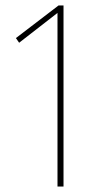

<svg xmlns="http://www.w3.org/2000/svg" viewBox="-20 -681 365 701"><path d="M211.9 -661.1V0H189.9V-633.8L49.8 -524.9L38.1 -542L193.8 -661.1Z"/></svg>

Font: Fira Sans Compressed Thin
Style: Regular
Weight: 100
Width: 1
Designer: Carrois Corporate & Edenspiekermann AG
Foundry: Carrois Corporate GbR & Edenspiekermann AG
Version: Version 4.203;PS 004.203;hotconv 1.0.88;makeotf.lib2.5.64775